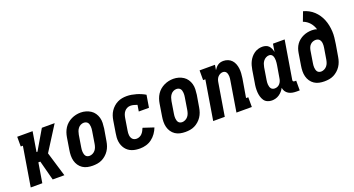

<svg xmlns="http://www.w3.org/2000/svg" viewBox="-47 -1337 3594 1947"><g transform="rotate(-20 1750.0 -363.5)"><path d="M37 0 107 -425H84V-530H250L215 -317H225L350 -530H488L320 -265L400 0H274L218 -213H197L162 0Z M705 8Q676 8 648 2Q620 -4 597 -19.5Q574 -35 558.5 -58Q543 -81 536 -108Q529 -135 529.5 -164.5Q530 -194 535 -223L556 -353Q560 -378 568.5 -402.5Q577 -427 591.5 -449.5Q606 -472 626.5 -489.5Q647 -507 671 -518.5Q695 -530 720 -535.5Q745 -541 771 -541Q800 -541 827.5 -533Q855 -525 878 -510Q901 -495 916.5 -472Q932 -449 939.5 -422Q947 -395 946 -365.5Q945 -336 941 -307L919 -177Q915 -152 906.5 -127.5Q898 -103 883.5 -81Q869 -59 848.5 -41Q828 -23 804.5 -11.5Q781 0 755.5 4Q730 8 705 8ZM708 -97Q725 -97 742 -105.5Q759 -114 770.5 -128Q782 -142 788 -159Q794 -176 797 -194L818 -324Q820 -336 821 -348Q822 -360 821 -372Q820 -384 817 -395.5Q814 -407 807 -415.5Q800 -424 789 -428.5Q778 -433 766 -433Q748 -433 731.5 -424.5Q715 -416 704 -401.5Q693 -387 687 -370Q681 -353 678 -336L657 -206Q655 -194 654 -182Q653 -170 654 -158.5Q655 -147 658 -135.5Q661 -124 667.5 -115Q674 -106 685 -101.5Q696 -97 708 -97Z M1216 8Q1193 8 1171 5Q1149 2 1129 -5.5Q1109 -13 1092 -25.5Q1075 -38 1062.5 -55Q1050 -72 1042 -92Q1034 -112 1031 -134Q1028 -156 1029.5 -178.5Q1031 -201 1035 -223L1056 -353Q1060 -378 1068 -402Q1076 -426 1090.5 -448Q1105 -470 1125 -488Q1145 -506 1168.5 -517.5Q1192 -529 1216.5 -533.5Q1241 -538 1266 -538Q1293 -538 1319 -533.5Q1345 -529 1369 -522Q1393 -515 1416.5 -505Q1440 -495 1462 -482L1440 -349H1330L1341 -417Q1324 -423 1306 -428Q1288 -433 1269 -433Q1251 -433 1234 -425Q1217 -417 1205 -402.5Q1193 -388 1187 -371Q1181 -354 1178 -336L1157 -206Q1155 -194 1154 -181.5Q1153 -169 1154.5 -156.5Q1156 -144 1160.5 -133Q1165 -122 1173 -113.5Q1181 -105 1192.5 -101Q1204 -97 1216 -97Q1232 -97 1248 -104Q1264 -111 1275.5 -123.5Q1287 -136 1295 -151Q1303 -166 1309 -181L1424 -143Q1412 -111 1391.5 -82Q1371 -53 1343 -32Q1315 -11 1282 -1.5Q1249 8 1216 8Z M1705 8Q1676 8 1648 2Q1620 -4 1597 -19.5Q1574 -35 1558.5 -58Q1543 -81 1536 -108Q1529 -135 1529.5 -164.5Q1530 -194 1535 -223L1556 -353Q1560 -378 1568.5 -402.5Q1577 -427 1591.5 -449.5Q1606 -472 1626.5 -489.5Q1647 -507 1671 -518.5Q1695 -530 1720 -535.5Q1745 -541 1771 -541Q1800 -541 1827.5 -533Q1855 -525 1878 -510Q1901 -495 1916.5 -472Q1932 -449 1939.5 -422Q1947 -395 1946 -365.5Q1945 -336 1941 -307L1919 -177Q1915 -152 1906.5 -127.5Q1898 -103 1883.5 -81Q1869 -59 1848.5 -41Q1828 -23 1804.5 -11.5Q1781 0 1755.5 4Q1730 8 1705 8ZM1708 -97Q1725 -97 1742 -105.5Q1759 -114 1770.5 -128Q1782 -142 1788 -159Q1794 -176 1797 -194L1818 -324Q1820 -336 1821 -348Q1822 -360 1821 -372Q1820 -384 1817 -395.5Q1814 -407 1807 -415.5Q1800 -424 1789 -428.5Q1778 -433 1766 -433Q1748 -433 1731.5 -424.5Q1715 -416 1704 -401.5Q1693 -387 1687 -370Q1681 -353 1678 -336L1657 -206Q1655 -194 1654 -182Q1653 -170 1654 -158.5Q1655 -147 1658 -135.5Q1661 -124 1667.5 -115Q1674 -106 1685 -101.5Q1696 -97 1708 -97Z M2006 0 2076 -425H2052V-530H2218L2209 -475Q2217 -488 2227.5 -500.5Q2238 -513 2251.5 -522Q2265 -531 2280 -534.5Q2295 -538 2310 -538Q2336 -538 2359.5 -528.5Q2383 -519 2399.5 -501Q2416 -483 2425 -459.5Q2434 -436 2437 -411Q2440 -386 2438.5 -359.5Q2437 -333 2433 -307L2399 -105H2423V0H2257L2310 -324Q2310 -324 2310 -324Q2310 -324 2310 -324Q2312 -335 2313.5 -347Q2315 -359 2314.5 -370.5Q2314 -382 2311.5 -393Q2309 -404 2303.5 -413.5Q2298 -423 2288 -428Q2278 -433 2267 -433Q2252 -433 2237.5 -426Q2223 -419 2212.5 -407Q2202 -395 2196.5 -380.5Q2191 -366 2189 -351L2131 0Z M2638 8Q2613 8 2590.5 -2Q2568 -12 2555 -31.5Q2542 -51 2535.5 -74.5Q2529 -98 2527.5 -122.5Q2526 -147 2528 -172.5Q2530 -198 2535 -223L2556 -353Q2560 -376 2566 -397.5Q2572 -419 2582.5 -440Q2593 -461 2608.5 -479.5Q2624 -498 2643.5 -511.5Q2663 -525 2685.5 -531.5Q2708 -538 2730 -538Q2750 -538 2768.5 -532Q2787 -526 2799.5 -512.5Q2812 -499 2819.5 -481.5Q2827 -464 2830 -445L2844 -530H2970L2902 -119Q2901 -114 2901.5 -110Q2902 -106 2904.5 -103Q2907 -100 2911 -98.5Q2915 -97 2920 -97H2937V8H2902Q2880 8 2858.5 4Q2837 0 2818.5 -11Q2800 -22 2788.5 -39.5Q2777 -57 2774 -79Q2764 -60 2749.5 -43.5Q2735 -27 2717 -15Q2699 -3 2678.5 2.5Q2658 8 2638 8ZM2707 -97Q2723 -97 2737.5 -103.5Q2752 -110 2762.5 -122.5Q2773 -135 2778.5 -149.5Q2784 -164 2786 -179L2808 -309Q2810 -322 2811.5 -335Q2813 -348 2813 -360.5Q2813 -373 2811 -385.5Q2809 -398 2804 -409Q2799 -420 2789 -426.5Q2779 -433 2766 -433Q2749 -433 2732.5 -424.5Q2716 -416 2704.5 -401.5Q2693 -387 2687 -370Q2681 -353 2678 -336L2657 -206Q2655 -194 2654 -182Q2653 -170 2654 -158.5Q2655 -147 2658 -135.5Q2661 -124 2667.5 -115Q2674 -106 2684.5 -101.5Q2695 -97 2707 -97Z M3205 8Q3176 8 3148 2Q3120 -4 3097 -19.5Q3074 -35 3058.5 -58Q3043 -81 3036 -108Q3029 -135 3029.5 -164.5Q3030 -194 3035 -223L3056 -353Q3060 -377 3068 -399.5Q3076 -422 3090.5 -442.5Q3105 -463 3125 -478.5Q3145 -494 3167.5 -504Q3190 -514 3213.5 -518.5Q3237 -523 3260 -523Q3274 -523 3288 -521Q3302 -519 3314 -514Q3308 -535 3298 -553.5Q3288 -572 3274.5 -587.5Q3261 -603 3243 -615.5Q3225 -628 3205 -635L3243 -735Q3274 -727 3302.5 -711.5Q3331 -696 3354 -674.5Q3377 -653 3395 -626.5Q3413 -600 3425 -570Q3437 -540 3443.5 -508Q3450 -476 3452 -442.5Q3454 -409 3450 -374.5Q3446 -340 3441 -307L3419 -177Q3415 -152 3406.5 -127.5Q3398 -103 3383.5 -81Q3369 -59 3348.5 -41Q3328 -23 3304.5 -11.5Q3281 0 3255.5 4Q3230 8 3205 8ZM3208 -97Q3225 -97 3242 -105.5Q3259 -114 3270.5 -128Q3282 -142 3288 -159Q3294 -176 3297 -194L3317 -315Q3319 -327 3319.5 -338.5Q3320 -350 3319 -361.5Q3318 -373 3314 -383.5Q3310 -394 3303 -402Q3296 -410 3285 -414Q3274 -418 3262 -418Q3247 -418 3231.5 -412Q3216 -406 3204.5 -394Q3193 -382 3187 -367Q3181 -352 3178 -336L3157 -206Q3155 -194 3154 -182Q3153 -170 3154 -158.5Q3155 -147 3158 -135.5Q3161 -124 3167.5 -115Q3174 -106 3185 -101.5Q3196 -97 3208 -97Z"/></g></svg>

Font: Iosevka Slab Extrabold
Style: Italic
Weight: 800
Italic angle: -9°
Monospace: yes
Designer: Belleve Invis
Foundry: Belleve Invis
Version: Version 11.1.0; ttfautohint (v1.8.3)